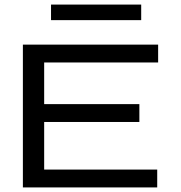

<svg xmlns="http://www.w3.org/2000/svg" viewBox="-20 -819 790 839"><path d="M80 0V-624H671V-546H173V-364H589V-286H173V-78H667V0ZM203 -731V-799H597V-731Z"/></svg>

Font: Inconsolata ExtraExpanded Medium
Style: Regular
Weight: 500
Width: 8
Monospace: yes
Designer: Raph Levien, Cyreal, Brenton Simpson
Foundry: Raph Levien, Cyreal, Google
Version: Version 3.001; ttfautohint (v1.8.2.53-6de2)